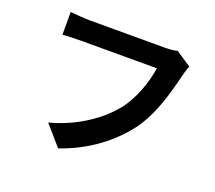

<svg xmlns="http://www.w3.org/2000/svg" viewBox="-128 -902 1255 1120"><g transform="rotate(20 500.0 -342.5)"><path d="M794 -729C767 -722 735 -721 715 -721H250C217 -721 160 -726 130 -729V-588C156 -590 204 -592 249 -592H715C702 -507 665 -390 598 -307C517 -207 382 -118 227 -78L333 44C506 -15 635 -118 719 -229C803 -340 843 -498 867 -596C872 -617 880 -646 889 -666Z"/></g></svg>

Font: Noto Sans Japanese Bold
Style: Bold
Weight: 700
Designer: Ryoko NISHIZUKA (kana & ideographs); Paul D. Hunt (Latin, Greek & Cyrillic); Wenlong ZHANG (bopomofo); Sandoll Communica
Foundry: Adobe Systems Incorporated
Version: Version 1.000;PS 1;hotconv 1.0.78;makeotf.lib2.5.61930